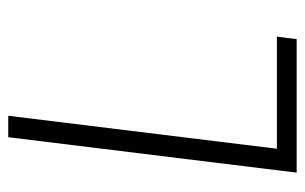

<svg xmlns="http://www.w3.org/2000/svg" viewBox="-157 -583 740 466"><g transform="rotate(-90 213.0 -350.0)"><path d="M351 0H27L113 -700H165L85 -48H357Z"/></g></svg>

Font: Kulim Park ExtraLight
Style: Italic
Weight: 275
Italic angle: -8°
Designer: Noponies / Dale Sattler
Foundry: Noponies
Version: Version 1.000; ttfautohint (v1.8.3)